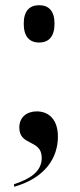

<svg xmlns="http://www.w3.org/2000/svg" viewBox="-20 -562 305 736"><path d="M130 -399C167 -399 189 -422 189 -471C189 -520 167 -542 130 -542C93 -542 71 -520 71 -471C71 -422 93 -399 130 -399ZM34 144V154C154 120 202 42 202 -38C202 -104 167 -135 121 -135C84 -135 54 -114 54 -73C54 -1 140 -29 140 43C140 96 95 124 34 144Z"/></svg>

Font: Noto Serif Display Medium
Style: Regular
Weight: 500
Designer: Monotype Design Team
Foundry: Monotype Imaging Inc.
Version: Version 2.009